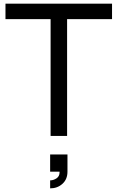

<svg xmlns="http://www.w3.org/2000/svg" viewBox="-20 -740 640 1045"><path d="M345.2 0H255.4V-635.7H9.8V-720.2H589.8V-635.7H345.2ZM252.9 285.2V241.7Q271 241.7 287.6 230.7Q304.2 219.7 304.2 198.2V194.3H252.9V100.6H347.2V194.3Q347.2 235.8 319.8 260.5Q292.5 285.2 252.9 285.2Z"/></svg>

Font: Vela Sans Med
Style: Regular
Weight: 500
Designer: Principal design: Mikhail Sharanda - project Manrope.
Design modification: Ravid Balaliev
Foundry: Mikhail Sharanda
Version: Version 1.001